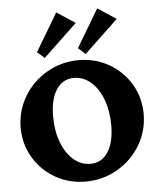

<svg xmlns="http://www.w3.org/2000/svg" viewBox="-55 -847 751 900"><g transform="rotate(-5 320.0 -397.0)"><path d="M30 -272Q30 -352 70 -419Q110 -486 178.5 -525.5Q247 -565 328 -565Q406 -565 470.5 -528Q535 -491 572.5 -427.5Q610 -364 610 -288Q610 -208 570 -141Q530 -74 461.5 -34.5Q393 5 312 5Q234 5 169.5 -32Q105 -69 67.5 -132.5Q30 -196 30 -272ZM454 -248Q454 -315 434 -368.5Q414 -422 378.5 -453Q343 -484 299 -484Q246 -484 216 -438.5Q186 -393 186 -312Q186 -245 206 -191.5Q226 -138 261.5 -107Q297 -76 341 -76Q394 -76 424 -121.5Q454 -167 454 -248ZM171 -589 137 -619 243 -797 330 -740ZM364 -591 330 -621 436 -799 523 -742Z"/></g></svg>

Font: Otomanopee One
Style: Regular
Weight: 400
Designer: Das Ende der Wildnis
Foundry: Gutenberg Labo
Version: Version 3.005